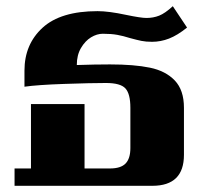

<svg xmlns="http://www.w3.org/2000/svg" viewBox="-20 -600 667 620"><path d="M27 -56H80V-264H253V-56H335Q370 -56 385.5 -72Q401 -88 401 -122V-252Q401 -297 385 -314.5Q369 -332 322 -332Q274 -332 187.5 -329Q101 -326 59 -320V-372Q59 -457 117.5 -510.5Q176 -564 295 -564Q331 -564 387 -552Q435 -542 453 -542Q475 -542 494 -549.5Q513 -557 538 -580L584 -511Q553 -486 526 -475.5Q499 -465 471 -465Q451 -465 436.5 -468Q422 -471 400 -477Q378 -484 358.5 -487.5Q339 -491 312 -491Q293 -491 274 -479.5Q255 -468 241.5 -445Q228 -422 228 -390Q286 -392 335 -392Q413 -392 464 -381.5Q515 -371 544.5 -340Q574 -309 574 -252V-100Q574 0 472 0H27Z"/></svg>

Font: Trirong ExtraBold
Style: Regular
Weight: 800
Designer: Katatrad Team
Foundry: CadsonDemak
Version: Version 1.001